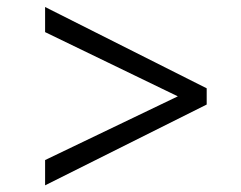

<svg xmlns="http://www.w3.org/2000/svg" viewBox="-20 -574 704 562"><path d="M112 -31.5V-105.5L500.5 -292L112 -480V-553.5L585 -315.5V-268Z"/></svg>

Font: Merriweather 72pt SemiBold
Style: Regular
Weight: 600
Version: Version 2.100